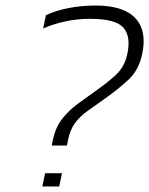

<svg xmlns="http://www.w3.org/2000/svg" viewBox="-20 -674 539 694"><path d="M167 -148 172 -172Q182 -216 205.5 -245.5Q229 -275 260 -298Q291 -321 321 -342Q363 -371 396.5 -401Q430 -431 440 -478Q454 -541 426.5 -573.5Q399 -606 305 -606Q258 -606 215 -596.5Q172 -587 136 -571L146 -619Q179 -635 226 -644.5Q273 -654 326 -654Q427 -654 469.5 -608Q512 -562 494 -479Q482 -421 444.5 -386Q407 -351 357 -316Q321 -291 294.5 -271.5Q268 -252 251 -229Q234 -206 226 -169L222 -148ZM133 0 143 -48H204L194 0Z"/></svg>

Font: Kanit ExtraLight
Style: Italic
Weight: 275
Italic angle: -12°
Designer: Katatrad Team
Foundry: CadsonDemak
Version: Version 2.000; ttfautohint (v1.8.3)